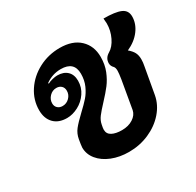

<svg xmlns="http://www.w3.org/2000/svg" viewBox="-137 -763 944 926"><g transform="rotate(-30 335.0 -300.5)"><path d="M145 -122Q145 -128 147 -140L151 -165Q156 -194 173 -215.5Q190 -237 225 -270Q256 -299 274 -319.5Q292 -340 305 -369Q318 -398 318 -434Q318 -502 244 -502Q197 -502 158 -474L160 -470Q170 -476 186.5 -480Q203 -484 214 -484Q249 -484 269 -465Q289 -446 289 -412Q289 -375 268.5 -345Q248 -315 216.5 -298.5Q185 -282 154 -282Q107 -282 81 -309Q55 -336 55 -382Q55 -439 87 -487.5Q119 -536 173 -564.5Q227 -593 291 -593Q362 -593 401.5 -555.5Q441 -518 441 -457Q441 -414 427 -379.5Q413 -345 393.5 -319.5Q374 -294 343 -261Q314 -230 300 -211.5Q286 -193 282 -172L279 -156Q278 -152 278 -145Q278 -121 299 -110Q320 -99 354 -99Q390 -99 415.5 -115.5Q441 -132 446 -157L473 -313Q478 -345 478 -358Q478 -376 471 -383Q459 -395 459 -410Q459 -439 486 -455Q512 -470 529.5 -506Q547 -542 547 -582Q547 -590 545 -610Q610 -610 640 -597Q670 -584 670 -550Q670 -510 643.5 -474.5Q617 -439 570 -418Q589 -402 597 -386.5Q605 -371 605 -349Q605 -331 601 -312L575 -166Q566 -117 531 -77Q496 -37 443.5 -14Q391 9 331 9Q279 9 236.5 -8Q194 -25 169.5 -55Q145 -85 145 -122ZM218 -397Q218 -414 207.5 -424Q197 -434 180 -434Q158 -434 142 -417.5Q126 -401 126 -379Q126 -363 136.5 -353Q147 -343 164 -343Q186 -343 202 -359Q218 -375 218 -397Z"/></g></svg>

Font: K2D ExtraBold
Style: Italic
Weight: 800
Italic angle: -10°
Designer: Katatrad Aksorn Co.,Ltd.
Foundry: Cadson Demak Co.,Ltd.
Version: Version 1.000; ttfautohint (v1.6)